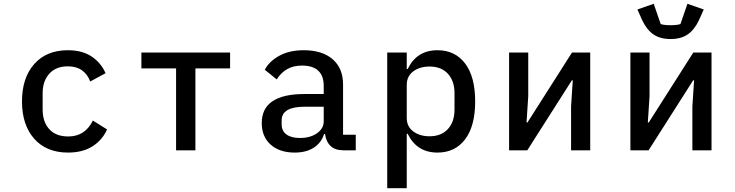

<svg xmlns="http://www.w3.org/2000/svg" viewBox="-20 -793 3880 1013"><path d="M96 -258Q96 -382 160.5 -455Q225 -528 338 -528Q413 -528 462.5 -495.5Q512 -463 537 -407L456 -363Q442 -401 412.5 -422Q383 -443 338 -443Q275 -443 240 -404Q205 -365 205 -301V-215Q205 -150 240 -111.5Q275 -73 340 -73Q429 -73 470 -157L545 -110Q520 -54 468 -21Q416 12 339 12Q225 12 160.5 -61Q96 -134 96 -258Z M909 -432H726V-516H1194V-432H1011V0H909Z M1695 -86H1690Q1675 -39 1635 -13.5Q1595 12 1535 12Q1455 12 1408 -30Q1361 -72 1361 -144Q1361 -297 1587 -297H1688V-340Q1688 -393 1659 -420Q1630 -447 1574 -447Q1527 -447 1494.5 -428Q1462 -409 1440 -374L1377 -425Q1401 -470 1454 -499Q1507 -528 1583 -528Q1680 -528 1735 -480.5Q1790 -433 1790 -347V-82H1857V0H1792Q1748 0 1724 -23Q1700 -46 1695 -86ZM1563 -65Q1617 -65 1652.5 -90Q1688 -115 1688 -153V-230H1588Q1466 -230 1466 -158V-137Q1466 -102 1491.5 -83.5Q1517 -65 1563 -65Z M2023 -516H2126V-429H2131Q2179 -528 2288 -528Q2381 -528 2434 -458Q2487 -388 2487 -258Q2487 -128 2434 -58Q2381 12 2288 12Q2179 12 2131 -87H2126V200H2023ZM2246 -74Q2308 -74 2343 -112Q2378 -150 2378 -215V-301Q2378 -366 2343 -404Q2308 -442 2246 -442Q2195 -442 2160.5 -416.5Q2126 -391 2126 -345V-171Q2126 -125 2160.5 -99.5Q2195 -74 2246 -74Z M2666 -516H2767V-285L2758 -147H2763L2998 -516H3094V0H2993V-231L3002 -369H2997L2762 0H2666Z M3306 -516H3407V-285L3398 -147H3403L3638 -516H3734V0H3633V-231L3642 -369H3637L3402 0H3306ZM3368 -687 3343 -743 3429 -773 3466 -666Q3484 -660 3518 -660Q3552 -660 3570 -666L3607 -773L3693 -743L3668 -687Q3644 -636 3608.5 -611.5Q3573 -587 3518 -587Q3463 -587 3427.5 -611.5Q3392 -636 3368 -687Z"/></svg>

Font: Writer Medium
Style: Regular
Weight: 500
Monospace: yes
Designer: Mike Abbink, Paul van der Laan, Pieter van Rosmalen
Foundry: Bold Monday
Version: Version 2.001 2020